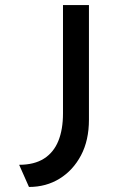

<svg xmlns="http://www.w3.org/2000/svg" viewBox="-20 -545 545 762"><path d="M95 197 56 109Q116 109 154.5 84.5Q193 60 211.5 14.5Q230 -31 230 -95V-525H333V-70Q333 12 301.5 71.5Q270 131 216.5 164Q163 197 95 197Z"/></svg>

Font: Lexend Peta
Style: Regular
Weight: 400
Designer: Bonnie Shaver-Troup, Thomas Jockin
Foundry: Lexend
Version: Version 1.007